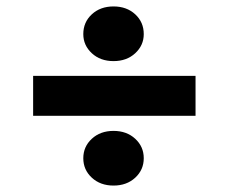

<svg xmlns="http://www.w3.org/2000/svg" viewBox="-20 -639 710 597"><path d="M333 -62Q292 -62 265.5 -86.5Q239 -111 239 -147Q239 -183 265.5 -207.5Q292 -232 333 -232Q374 -232 400.5 -207.5Q427 -183 427 -147Q427 -111 400.5 -86.5Q374 -62 333 -62ZM333 -449Q292 -449 265.5 -473.5Q239 -498 239 -533Q239 -570 265.5 -594.5Q292 -619 333 -619Q374 -619 400.5 -594.5Q427 -570 427 -533Q427 -498 400.5 -473.5Q374 -449 333 -449ZM588 -279H83V-403H588Z"/></svg>

Font: Gabarito SemiBold
Style: Regular
Weight: 600
Designer: Leandro Assis / Alvaro Franca / Felipe Casaprima
Foundry: Naipe Foundry
Version: Version 1.000